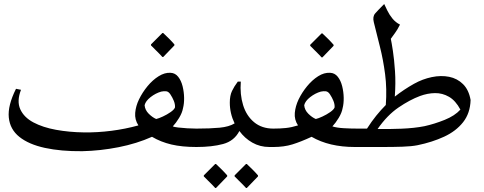

<svg xmlns="http://www.w3.org/2000/svg" viewBox="-20 -735 2418 960"><path d="M962 -92Q983 -92 992.5 -77Q1002 -62 1002 -44Q1002 -28 992 -14Q982 0 962 0Q890 0 837 -12.5Q784 -25 740 -51Q664 -17 573 1Q482 19 391 21Q285 22 204.5 4.5Q124 -13 77 -50.5Q30 -88 24 -147.5Q18 -207 60 -291L85 -286Q63 -229 81.5 -188.5Q100 -148 147 -123Q194 -98 260 -86Q326 -74 399 -73Q467 -72 537 -81Q607 -90 672 -108Q653 -137 656 -171Q659 -205 675 -238Q692 -273 717.5 -304Q743 -335 773.5 -354Q804 -373 833 -371Q856 -370 871 -351Q886 -332 893 -303.5Q900 -275 900.5 -246Q901 -217 895 -194Q891 -171 875.5 -145.5Q860 -120 844 -103Q850 -100 870.5 -97.5Q891 -95 916.5 -93.5Q942 -92 962 -92ZM761 -140Q774 -143 794.5 -152.5Q815 -162 833 -174.5Q851 -187 855 -198Q856 -214 849 -231Q842 -248 832 -263Q823 -277 811.5 -278.5Q800 -280 786 -277Q758 -269 733 -249.5Q708 -230 703 -209Q705 -185 723.5 -166.5Q742 -148 761 -140ZM792 -450Q791 -452 780 -463Q769 -474 756 -487Q743 -500 735 -508V-513L792 -570H796Q810 -557 825 -542Q840 -527 852 -513V-508L796 -450Z M1129 -222Q1129 -257 1140 -280Q1151 -303 1169 -327H1184Q1179 -263 1195.5 -209.5Q1212 -156 1250.5 -124Q1289 -92 1347 -92H1352Q1368 -92 1377 -79.5Q1386 -67 1386 -52V-42Q1386 -26 1377.5 -13Q1369 0 1352 0H1327Q1280 0 1241.5 -22Q1203 -44 1177 -80Q1151 -30 1095.5 -15Q1040 0 962 0Q927 0 909.5 -14.5Q892 -29 892 -46Q891 -63 909 -77.5Q927 -92 962 -92Q1031 -92 1078 -96.5Q1125 -101 1153 -118Q1129 -168 1129 -222ZM1210 205Q1209 203 1198 192Q1187 181 1174 168Q1161 155 1153 147V142L1210 85H1214Q1228 98 1243 113Q1258 128 1270 142V147L1214 205ZM1056 205Q1055 203 1044 192Q1033 181 1020 168Q1007 155 999 147V142L1056 85H1060Q1074 98 1089 113Q1104 128 1116 142V147L1060 205Z M1631 -371Q1654 -370 1669 -351Q1684 -332 1691 -303.5Q1698 -275 1698.5 -246Q1699 -217 1693 -194Q1689 -171 1673.5 -145.5Q1658 -120 1642 -103Q1664 -96 1698.5 -94Q1733 -92 1770 -92Q1790 -92 1800 -76.5Q1810 -61 1810 -43Q1810 -27 1801 -13.5Q1792 0 1774 0H1754Q1626 0 1538 -51Q1484 -26 1442 -13Q1400 0 1346 0Q1312 0 1294 -14.5Q1276 -29 1275 -46Q1275 -63 1292.5 -77.5Q1310 -92 1346 -92Q1381 -92 1409.5 -95Q1438 -98 1470 -108Q1451 -137 1454 -170.5Q1457 -204 1473 -238Q1490 -273 1515.5 -304Q1541 -335 1571 -354Q1601 -373 1631 -371ZM1653 -198Q1654 -214 1647 -231Q1640 -248 1630 -263Q1621 -277 1609.5 -278.5Q1598 -280 1584 -277Q1556 -269 1531 -249.5Q1506 -230 1501 -209Q1503 -185 1521.5 -166.5Q1540 -148 1559 -140Q1572 -143 1592.5 -152.5Q1613 -162 1631 -174.5Q1649 -187 1653 -198ZM1588 -448Q1587 -450 1576 -461Q1565 -472 1552 -485Q1539 -498 1531 -506V-511L1588 -568H1592Q1606 -555 1621 -540Q1636 -525 1648 -511V-506L1592 -448Z M1815 -92Q1838 -128 1861.5 -157Q1885 -186 1909 -210Q1915 -291 1905.5 -364Q1896 -437 1879.5 -502Q1863 -567 1849 -624Q1842 -652 1856 -668Q1870 -684 1901 -715Q1907 -702 1917 -681.5Q1927 -661 1942.5 -642Q1958 -623 1980 -612Q1967 -586 1955 -570Q1943 -554 1934 -541Q1938 -523 1944.5 -480.5Q1951 -438 1955 -379Q1959 -320 1954 -252Q1977 -270 2001 -286Q2025 -302 2050 -316Q2093 -340 2139 -349.5Q2185 -359 2225.5 -351Q2266 -343 2295 -314.5Q2324 -286 2333 -235Q2331 -169 2295.5 -124Q2260 -79 2200.5 -51.5Q2141 -24 2068 -9Q2038 -3 1992 -1.5Q1946 0 1896 0Q1846 0 1804 0H1759Q1731 0 1710.5 -13.5Q1690 -27 1690 -46Q1690 -66 1710.5 -79Q1731 -92 1759 -92ZM1868 -90Q1922 -89 1986.5 -91.5Q2051 -94 2102 -104Q2152 -115 2203 -135.5Q2254 -156 2282 -187Q2258 -232 2225 -251Q2192 -270 2155 -269.5Q2118 -269 2080 -255Q2029 -236 1972.5 -197.5Q1916 -159 1868 -90Z"/></svg>

Font: Bona Nova SC
Style: Regular
Weight: 400
Designer: Mateusz Machalski
Foundry: Capitalics
Version: Version 4.001; ttfautohint (v1.8.4.7-5d5b)